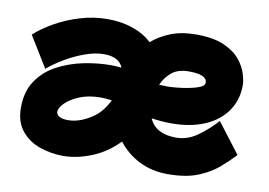

<svg xmlns="http://www.w3.org/2000/svg" viewBox="-70 -664 1199 857"><g transform="rotate(10 529.0 -235.5)"><path d="M262 83Q209 83 157.5 65.5Q106 48 73 8Q40 -32 40 -97Q40 -170 73.5 -219.5Q107 -269 161.5 -298Q216 -327 279.5 -340Q343 -353 403 -353Q426 -353 451 -350Q434 -396 364 -396Q324 -396 277.5 -379Q231 -362 189 -337Q147 -312 117 -286L31 -426Q66 -458 117 -487Q168 -516 229 -534.5Q290 -553 353 -553Q417 -553 468.5 -535Q520 -517 555 -484Q590 -515 639.5 -534.5Q689 -554 755 -554Q832 -554 880 -533Q928 -512 953.5 -481Q979 -450 988.5 -418.5Q998 -387 998 -367Q998 -300 963 -249.5Q928 -199 864 -171.5Q800 -144 714 -144Q689 -144 666 -146Q643 -148 623 -151Q652 -85 744 -85Q797 -85 842.5 -118Q888 -151 925 -192L1029 -56Q1001 -26 964 6Q927 38 872.5 60Q818 82 735 82Q665 82 607.5 53.5Q550 25 511 -26Q458 29 391 56Q324 83 262 83ZM751 -386Q700 -386 671.5 -361Q643 -336 630 -304Q649 -303 670 -303Q683 -303 709.5 -305.5Q736 -308 764.5 -313.5Q793 -319 813 -327.5Q833 -336 833 -349Q833 -386 751 -386ZM203 -107Q203 -94 217 -86Q231 -78 256 -78Q307 -78 361 -113Q386 -129 404 -151.5Q422 -174 434 -199Q408 -203 384 -203Q329 -203 288 -186Q247 -169 225 -146.5Q203 -124 203 -107Z"/></g></svg>

Font: Mochiy Pop P One
Style: Regular
Weight: 400
Designer: FONTDASU
Foundry: FONTDASU / Google Inc. / Adobe
Version: Version 2.000